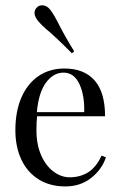

<svg xmlns="http://www.w3.org/2000/svg" viewBox="-20 -681 448 713"><path d="M373.4 -96.8Q358.9 -52.4 319 -20.6Q279 11.3 222.6 11.3Q165.3 11.3 123.4 -14.9Q81.5 -41.1 59.3 -88.3Q37.1 -135.5 37.1 -197.6Q37.1 -267.7 59.7 -319.4Q82.3 -371 123.4 -398.8Q164.5 -426.6 219.4 -426.6Q291.9 -426.6 331 -382.7Q370.2 -338.7 370.2 -249.2H117.7Q115.3 -226.6 115.3 -197.6Q115.3 -144.4 132.7 -104.8Q150 -65.3 178.6 -44Q207.3 -22.6 238.7 -22.6Q277.4 -22.6 307.3 -41.1Q337.1 -59.7 357.3 -103.2ZM116.9 -264.5H292.7Q294.4 -327.4 274.6 -369.4Q254.8 -411.3 216.1 -411.3Q178.2 -411.3 150.8 -374.2Q123.4 -337.1 116.9 -264.5ZM137.1 -661.3Q154 -661.3 167.7 -643.5Q181.5 -625 200 -587.9Q225.8 -537.9 255.6 -490.3L246.8 -483.1Q218.5 -512.1 194.8 -534.3Q171 -556.5 165.3 -561.3Q135.5 -585.5 119.4 -605.6Q108.1 -621 108.1 -633.1Q108.1 -646 119.4 -655.6Q125.8 -661.3 137.1 -661.3Z"/></svg>

Font: Playfair Display
Style: Regular
Weight: 400
Designer: Claus Eggers Sørensen
Foundry: Claus Eggers Sørensen
Version: Version 1.005; ttfautohint (v1.2) -l 10 -r 42 -G 200 -x 21 -